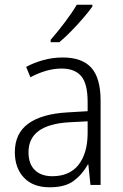

<svg xmlns="http://www.w3.org/2000/svg" viewBox="-20 -878 523 815"><path d="M246 -634Q329 -634 368 -590Q407 -546 407 -451V-93H364L355 -180H353Q329 -137 292.5 -110Q256 -83 191 -83Q120 -83 81.5 -124Q43 -165 43 -232Q43 -312 100.5 -353.5Q158 -395 268 -401L352 -406V-445Q352 -523 324.5 -555Q297 -587 242 -587Q209 -587 176 -577.5Q143 -568 109 -550L91 -594Q124 -612 164 -623Q204 -634 246 -634ZM274 -359Q101 -349 101 -232Q101 -182 128 -156Q155 -130 202 -130Q275 -130 313 -178Q351 -226 352 -310V-363ZM372 -850Q357 -829 333 -801Q309 -773 282 -745.5Q255 -718 232 -699H195V-709Q224 -742 255 -783Q286 -824 306 -858H372Z"/></svg>

Font: Noto Sans Telugu UI SemiCondensed Light
Style: Regular
Weight: 300
Width: 4
Designer: Jelle Bosma - Monotype Design Team
Foundry: Monotype Imaging Inc.
Version: Version 2.005; ttfautohint (v1.8.4.7-5d5b)